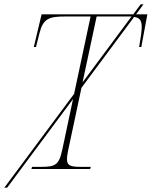

<svg xmlns="http://www.w3.org/2000/svg" viewBox="-60 -780 700 886"><path d="M85 0H356L359 -10H322C271 -10 249 -12 249 -46C249 -56 251 -68 254 -84L316 -375L559 -702C585 -698 594 -685 594 -656C594 -634 589 -604 582 -563H592L620 -714H568L602 -760H589L555 -714H132L96 -563H106L122 -626C139 -695 166 -704 243 -704H358L282 -347L-40 86H-27L277 -323L228 -92C212 -15 194 -10 124 -10H88ZM386 -704H535C539 -704 543 -704 547 -704L321 -400Z"/></svg>

Font: Noto Serif Display Thin
Style: Italic
Weight: 100
Italic angle: -12°
Designer: Monotype Design Team
Foundry: Monotype Imaging Inc.
Version: Version 2.009